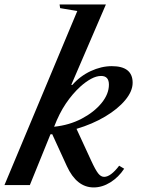

<svg xmlns="http://www.w3.org/2000/svg" viewBox="-61 -831 631 862"><path d="M359.5 10.5Q283 10.5 239 -85.5L173.5 -228.5L165.5 -228L73 0H-41L286 -781.5L209 -794.5L206.5 -811H414.5L259 -450L263.5 -449.5Q298.5 -489.5 346.2 -511.8Q394 -534 441 -534Q534.5 -534 534.5 -459.5Q534.5 -421.5 501.2 -381.5Q468 -341.5 410.8 -307.5Q353.5 -273.5 282.5 -252.5L348 -110.5Q367.5 -68 379.8 -52.5Q392 -37 406.5 -37Q436 -37 474 -87L496.5 -73.5Q471.5 -35.5 434.8 -12.5Q398 10.5 359.5 10.5ZM182 -262Q250 -269 305.8 -298.2Q361.5 -327.5 394.8 -368.2Q428 -409 428 -451Q428 -490 393 -490Q372 -490 348.2 -477.2Q324.5 -464.5 299.5 -442Q264 -409.5 234.5 -365.8Q205 -322 182 -262Z"/></svg>

Font: Libre Caslon Text Medium Italic
Style: Regular
Weight: 500
Italic angle: -22.583°
Designer: Pablo Impallari, Rodrigo Fuenzalida, Katja Schimmel
Foundry: Pablo Impallari, Rodrigo Fuenzalida
Version: Version 2.000